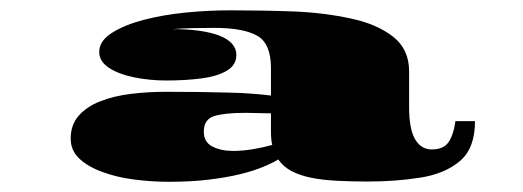

<svg xmlns="http://www.w3.org/2000/svg" viewBox="-20 -816 1019 374"><path d="M309.1 -461.9Q275.4 -461.9 241.2 -466.3Q207 -470.7 179.7 -481Q152.3 -490.7 135 -506.6Q117.7 -522.5 117.7 -545.9Q117.7 -572.8 133.3 -590.6Q148.9 -608.4 175.3 -618.7Q201.2 -628.9 234.6 -633.1Q268.1 -637.2 303.7 -637.2Q369.1 -637.2 422.4 -635.7Q448.7 -635.3 470.9 -633.5Q493.2 -631.8 507.8 -629.9V-683.6Q507.8 -731.4 480.7 -746.6Q453.6 -761.7 397 -761.7Q375.5 -761.7 354.7 -761.2Q334 -760.7 316.4 -759.3Q372.1 -759.3 406.2 -747.1Q440.4 -733.9 440.4 -709Q440.4 -689 421.4 -678Q402.3 -667 371.3 -663.1Q340.3 -659.2 304.2 -659.2Q271.5 -659.2 241.5 -665.3Q211.4 -671.4 192.4 -683.8Q173.3 -696.3 173.3 -714.8Q173.3 -736.3 198 -752Q222.7 -767.6 259.8 -777.3Q297.4 -787.1 341.3 -791.5Q385.3 -795.9 428.7 -795.9Q492.2 -795.9 551.3 -793.7Q610.4 -791.5 664.1 -779.8Q714.4 -769 745.6 -744.6Q776.9 -720.2 776.9 -677.2V-607.4Q776.9 -564.5 788.6 -544.7Q800.3 -524.9 820.8 -524.9Q843.8 -524.9 853.5 -538.8Q863.3 -552.7 867.2 -580.1H905.3Q905.3 -527.3 876 -502.4Q846.7 -477.5 798.8 -470Q751 -462.4 695.8 -462.4Q663.6 -462.4 636 -463.9Q608.4 -465.3 586.4 -469.7Q564.5 -474.1 548.1 -482.7Q531.7 -491.2 522 -505.4Q509.8 -498 491.5 -490.5Q473.1 -482.9 447.3 -476.6Q420.9 -470.2 386.7 -466.1Q352.5 -461.9 309.1 -461.9ZM434.1 -522Q452.6 -522 472.9 -525.4Q493.2 -528.8 510.3 -533.7Q507.8 -543.5 507.8 -560.1V-595.2L457.5 -596.2Q418.9 -596.2 397.9 -590.1Q377 -584 377 -559.6Q377 -539.1 393.8 -530.5Q410.6 -522 434.1 -522Z"/></svg>

Font: Asset
Style: Regular
Weight: 400
Version: Version 1.003; ttfautohint (v1.8.4.7-5d5b)